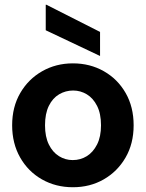

<svg xmlns="http://www.w3.org/2000/svg" viewBox="-20 -774 612 806"><path d="M286 12Q214 12 156 -21Q98 -54 64.5 -113Q31 -172 31 -248Q31 -325 65 -383.5Q99 -442 157 -475Q215 -508 286 -508Q358 -508 416 -475Q474 -442 507.5 -383.5Q541 -325 541 -248Q541 -171 507 -112.5Q473 -54 415.5 -21Q358 12 286 12ZM285 -102Q318 -102 344.5 -118.5Q371 -135 387.5 -167.5Q404 -200 404 -248Q404 -297 387.5 -329.5Q371 -362 344.5 -378Q318 -394 287 -394Q255 -394 228 -378Q201 -362 185 -329.5Q169 -297 169 -248Q169 -200 185 -167.5Q201 -135 227.5 -118.5Q254 -102 285 -102ZM400 -539 172 -647V-754H175L400 -640Z"/></svg>

Font: DM Sans 9pt 36pt
Style: Bold
Weight: 700
Version: Version 4.004;gftools[0.9.30]